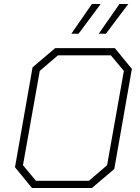

<svg xmlns="http://www.w3.org/2000/svg" viewBox="-20 -941 699 961"><path d="M55 -104 143 -604 256 -700H555L640 -596L552 -95L440 0H140ZM425 -36 516 -114 600 -586 535 -664H270L179 -586L95 -114L160 -36ZM440 -921H484L373 -772H337ZM578 -921H622L510 -772H474Z"/></svg>

Font: Chakra Petch ExtraLight
Style: Italic
Weight: 275
Italic angle: -10°
Designer: Katatrad Aksorn Co.,Ltd.
Foundry: Cadson Demak Co.,Ltd.
Version: Version 1.000; ttfautohint (v1.6)